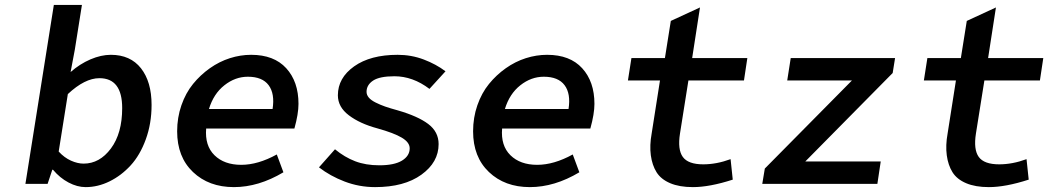

<svg xmlns="http://www.w3.org/2000/svg" viewBox="-20 -745 4248 778"><path d="M327.1 13.2Q293 13.2 257.8 -5.4Q222.7 -23.9 194.8 -57.1H191.9L172.9 0H83L198.2 -725.1H312L283.2 -543.9L266.1 -453.1Q303.2 -485.8 346.4 -504.4Q389.6 -522.9 429.2 -522.9Q508.3 -522.9 551.3 -468.3Q594.2 -413.6 594.2 -319.8Q594.2 -244.6 570.8 -180.4Q547.4 -116.2 509.3 -74.7Q471.2 -33.2 423.8 -10Q376.5 13.2 327.1 13.2ZM318.8 -82Q383.8 -82 429.4 -143.3Q475.1 -204.6 475.1 -307.1Q475.1 -428.2 382.8 -428.2Q323.7 -428.2 254.9 -363.8L217.8 -130.9Q240.7 -106 267.6 -94Q294.4 -82 318.8 -82Z M927.7 13.2Q826.2 13.2 762 -47.9Q697.8 -108.9 697.8 -212.9Q697.8 -268.6 715.1 -318.4Q732.4 -368.2 762.2 -404.8Q792 -441.4 830.3 -468.5Q868.7 -495.6 911.6 -509.3Q954.6 -522.9 997.6 -522.9Q1090.3 -522.9 1139.9 -468.5Q1189.5 -414.1 1189.5 -324.2Q1189.5 -283.7 1172.9 -224.1H815.4Q809.6 -154.8 849.1 -116Q888.7 -77.1 957.5 -77.1Q1025.4 -77.1 1101.6 -119.1L1128.4 -46.9Q1027.8 13.2 927.7 13.2ZM826.7 -303.2H1084.5Q1094.2 -365.2 1068.6 -399.7Q1043 -434.1 984.4 -434.1Q933.1 -434.1 889.2 -399.4Q845.2 -364.7 826.7 -303.2Z M1500 13.2Q1435.5 13.2 1376.7 -9.3Q1317.9 -31.7 1272.5 -66.9L1337.4 -140.1Q1376.5 -107.9 1419.2 -91.6Q1461.9 -75.2 1517.1 -75.2Q1577.6 -75.2 1608.9 -94.2Q1640.1 -113.3 1640.1 -144Q1640.1 -168 1608.4 -187Q1576.7 -206.1 1508.3 -225.1Q1438 -244.1 1393.6 -277.8Q1349.1 -311.5 1349.1 -358.9Q1349.1 -429.2 1415 -476.1Q1481 -522.9 1591.3 -522.9Q1647 -522.9 1697 -503.9Q1747.1 -484.9 1785.2 -456.1L1720.2 -384.8Q1652.8 -436 1578.1 -436Q1518.6 -436 1491.9 -418.5Q1465.3 -400.9 1465.3 -373Q1465.3 -360.4 1474.4 -349.6Q1483.4 -338.9 1502 -329.6Q1520.5 -320.3 1540.8 -313.2Q1561 -306.2 1591.3 -297.9Q1672.9 -274.4 1715.1 -242.7Q1757.3 -210.9 1757.3 -161.1Q1757.3 -87.4 1687.5 -37.1Q1617.7 13.2 1500 13.2Z M2127 13.2Q2025.4 13.2 1961.2 -47.9Q1897 -108.9 1897 -212.9Q1897 -268.6 1914.3 -318.4Q1931.6 -368.2 1961.4 -404.8Q1991.2 -441.4 2029.5 -468.5Q2067.9 -495.6 2110.8 -509.3Q2153.8 -522.9 2196.8 -522.9Q2289.6 -522.9 2339.1 -468.5Q2388.7 -414.1 2388.7 -324.2Q2388.7 -283.7 2372.1 -224.1H2014.6Q2008.8 -154.8 2048.3 -116Q2087.9 -77.1 2156.7 -77.1Q2224.6 -77.1 2300.8 -119.1L2327.6 -46.9Q2227.1 13.2 2127 13.2ZM2025.9 -303.2H2283.7Q2293.5 -365.2 2267.8 -399.7Q2242.2 -434.1 2183.6 -434.1Q2132.3 -434.1 2088.4 -399.4Q2044.4 -364.7 2025.9 -303.2Z M2787.6 13.2Q2732.9 13.2 2695.6 -2.7Q2658.2 -18.6 2640.4 -47.1Q2622.6 -75.7 2617.2 -115.7Q2611.8 -155.8 2620.6 -204.1L2654.3 -418.9H2524.4L2538.6 -509.8H2674.3L2698.2 -660.2L2816.4 -714.8L2784.7 -509.8H3008.3L2994.6 -418.9H2769.5L2735.4 -204.1Q2725.1 -139.2 2746.8 -109.1Q2768.6 -79.1 2829.6 -79.1Q2883.3 -79.1 2940.4 -100.1L2949.2 -17.1Q2855.5 13.2 2787.6 13.2Z M3068.8 0 3079.1 -62 3432.1 -418.9H3169.9L3184.1 -509.8H3606.9L3597.2 -449.2L3243.2 -90.8H3548.8L3535.2 0Z M3986.8 13.2Q3932.1 13.2 3894.8 -2.7Q3857.4 -18.6 3839.6 -47.1Q3821.8 -75.7 3816.4 -115.7Q3811 -155.8 3819.8 -204.1L3853.5 -418.9H3723.6L3737.8 -509.8H3873.5L3897.5 -660.2L4015.6 -714.8L3983.9 -509.8H4207.5L4193.8 -418.9H3968.8L3934.6 -204.1Q3924.3 -139.2 3946 -109.1Q3967.8 -79.1 4028.8 -79.1Q4082.5 -79.1 4139.6 -100.1L4148.4 -17.1Q4054.7 13.2 3986.8 13.2Z"/></svg>

Font: Office Code Pro Medium Italic
Style: Regular
Weight: 500
Italic angle: -9°
Designer: Nathan Rutzky & Paul D. Hunt
Foundry: Adobe Systems Incorporated
Version: Version 1.004;PS 001.004;hotconv 1.0.70;makeotf.lib2.5.58329